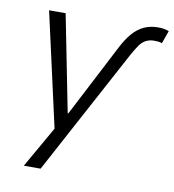

<svg xmlns="http://www.w3.org/2000/svg" viewBox="-78 -572 747 822"><g transform="rotate(10 295.5 -161.5)"><path d="M392 -389Q412 -428 434 -453Q456 -478 483 -490.5Q510 -503 544 -503Q559 -503 570 -501Q581 -499 591 -495L571 -439Q565 -442 556 -443Q547 -444 538 -444Q517 -444 501.5 -436Q486 -428 474 -411Q462 -394 447 -367L153 180H80L193 -18L187 23L71 -494H143L226 -74H229Z"/></g></svg>

Font: Nunito Sans 7pt SemiCondensed Light
Style: Italic
Weight: 300
Width: 4
Italic angle: -9°
Designer: Vernon Adams
Foundry: Vernon Adams
Version: Version 3.101;gftools[0.9.27]